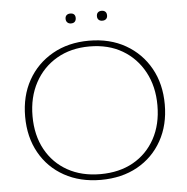

<svg xmlns="http://www.w3.org/2000/svg" viewBox="-52 -769 810 830"><g transform="rotate(-5 353.0 -354.0)"><path d="M353 10Q263 10 194.5 -28Q126 -66 88 -134Q50 -202 50 -291Q50 -380 88 -448Q126 -516 194.5 -555Q263 -594 353 -594Q444 -594 512 -555Q580 -516 618 -448Q656 -380 656 -291Q656 -202 618 -134Q580 -66 512 -28Q444 10 353 10ZM353 -15Q435 -15 495.5 -49Q556 -83 590 -145Q624 -207 624 -290Q624 -372 590 -435Q556 -498 495.5 -533.5Q435 -569 353 -569Q272 -569 211 -533.5Q150 -498 116 -435Q82 -372 82 -290Q82 -207 116 -145Q150 -83 211 -49Q272 -15 353 -15ZM283 -675Q273 -675 267 -681Q261 -687 261 -697Q261 -707 267 -712.5Q273 -718 283 -718Q294 -718 299.5 -712.5Q305 -707 305 -697Q305 -687 299.5 -681Q294 -675 283 -675ZM419 -675Q409 -675 403 -680.5Q397 -686 397 -696Q397 -707 403 -712.5Q409 -718 419 -718Q429 -718 435 -712.5Q441 -707 441 -696Q441 -686 435 -680.5Q429 -675 419 -675Z"/></g></svg>

Font: Rokkitt Thin
Style: Regular
Weight: 250
Version: Version 3.103